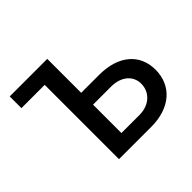

<svg xmlns="http://www.w3.org/2000/svg" viewBox="-166 -938 1148 1148"><g transform="rotate(-45 408.5 -363.5)"><path d="M41.9 -628.2H238.6V0H511C675.4 0 771.7 -91.6 771.7 -223.4C771.7 -355.5 675.4 -440.3 511 -440.3H359.4V-727.3H41.9ZM359.4 -100.1V-340.2H511C601.9 -340.2 652.3 -288.4 652 -224.8C652.3 -159.4 601.9 -100.1 511 -100.1Z"/></g></svg>

Font: Magic Ui Pro Semi Bold
Style: Regular
Weight: 600
Designer: Stefan Endress, Andreas Faust
Version: Version 1.000;FEAKit 1.0